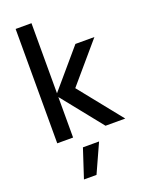

<svg xmlns="http://www.w3.org/2000/svg" viewBox="-187 -851 906 1207"><g transform="rotate(-20 266.5 -247.0)"><path d="M183 -271V0H77V-765H183V-296L398 -548H525L302 -287L532 0H400ZM220 79H328L241 271H157Z"/></g></svg>

Font: Application Medium
Style: Regular
Weight: 500
Designer: Wei Huang
Foundry: Wei Huang
Version: Version 0.012